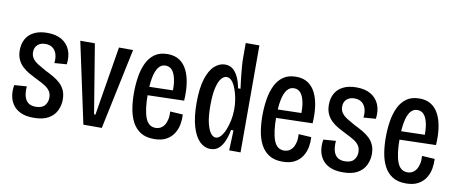

<svg xmlns="http://www.w3.org/2000/svg" viewBox="-63 -959 2935 1232"><g transform="rotate(10 1404.0 -342.5)"><path d="M195 12Q143 12 109.5 -4Q76 -20 58 -47Q40 -74 35.5 -107Q31 -140 37 -173L118 -179Q115 -143 121.5 -116.5Q128 -90 146 -75Q164 -60 196 -60Q237 -60 255 -81.5Q273 -103 273 -132Q273 -158 261 -175.5Q249 -193 226.5 -207Q204 -221 172 -236Q146 -249 121 -263Q96 -277 76 -296Q56 -315 44.5 -340.5Q33 -366 33 -400Q33 -442 50.5 -473.5Q68 -505 103 -522.5Q138 -540 189 -540Q245 -540 282 -518.5Q319 -497 336 -457.5Q353 -418 346 -363L266 -357Q270 -388 263 -413Q256 -438 237.5 -453Q219 -468 189 -468Q157 -468 138 -450.5Q119 -433 119 -403Q119 -379 131.5 -361.5Q144 -344 166.5 -330Q189 -316 218 -300Q247 -286 273 -271Q299 -256 318.5 -237.5Q338 -219 349 -194Q360 -169 360 -135Q360 -97 343.5 -63Q327 -29 291 -8.5Q255 12 195 12Z M518 0 405 -527H500L574 -77H583L657 -527H749L638 0Z M979 12Q926 12 891.5 -10Q857 -32 837.5 -69.5Q818 -107 810 -155Q802 -203 802 -256Q802 -311 810 -362Q818 -413 837 -453Q856 -493 889 -516.5Q922 -540 973 -540Q1019 -540 1050 -519.5Q1081 -499 1099.5 -462Q1118 -425 1125 -374.5Q1132 -324 1128 -264L867 -257V-312L1065 -317L1045 -294Q1048 -350 1040 -388Q1032 -426 1015.5 -445.5Q999 -465 972 -465Q944 -465 926 -441Q908 -417 899.5 -372Q891 -327 891 -262Q891 -165 910.5 -112.5Q930 -60 977 -60Q995 -60 1009.5 -68Q1024 -76 1034 -91Q1044 -106 1049 -128.5Q1054 -151 1052 -180L1135 -175Q1137 -145 1131.5 -112.5Q1126 -80 1108.5 -51.5Q1091 -23 1059.5 -5.5Q1028 12 979 12Z M1347 12Q1308 12 1277 -18Q1246 -48 1227.5 -110Q1209 -172 1209 -265Q1209 -360 1228 -420.5Q1247 -481 1279 -509.5Q1311 -538 1347 -538Q1378 -538 1399 -520.5Q1420 -503 1434 -472Q1448 -441 1455 -402H1471Q1466 -437 1462 -474Q1458 -511 1455.5 -543.5Q1453 -576 1453 -597V-697H1542V-270V0H1468L1473 -131H1457Q1450 -92 1436.5 -59.5Q1423 -27 1401.5 -7.5Q1380 12 1347 12ZM1368 -66Q1386 -66 1401.5 -84Q1417 -102 1428.5 -130.5Q1440 -159 1447 -193Q1454 -227 1454 -259V-274Q1454 -295 1450.5 -320Q1447 -345 1440 -370Q1433 -395 1423.5 -415.5Q1414 -436 1400.5 -448.5Q1387 -461 1371 -461Q1353 -461 1336.5 -441.5Q1320 -422 1309.5 -378.5Q1299 -335 1299 -263Q1299 -191 1309.5 -148Q1320 -105 1335.5 -85.5Q1351 -66 1368 -66Z M1816 12Q1763 12 1728.5 -10Q1694 -32 1674.5 -69.5Q1655 -107 1647 -155Q1639 -203 1639 -256Q1639 -311 1647 -362Q1655 -413 1674 -453Q1693 -493 1726 -516.5Q1759 -540 1810 -540Q1856 -540 1887 -519.5Q1918 -499 1936.5 -462Q1955 -425 1962 -374.5Q1969 -324 1965 -264L1704 -257V-312L1902 -317L1882 -294Q1885 -350 1877 -388Q1869 -426 1852.5 -445.5Q1836 -465 1809 -465Q1781 -465 1763 -441Q1745 -417 1736.5 -372Q1728 -327 1728 -262Q1728 -165 1747.5 -112.5Q1767 -60 1814 -60Q1832 -60 1846.5 -68Q1861 -76 1871 -91Q1881 -106 1886 -128.5Q1891 -151 1889 -180L1972 -175Q1974 -145 1968.5 -112.5Q1963 -80 1945.5 -51.5Q1928 -23 1896.5 -5.5Q1865 12 1816 12Z M2209 12Q2157 12 2123.5 -4Q2090 -20 2072 -47Q2054 -74 2049.5 -107Q2045 -140 2051 -173L2132 -179Q2129 -143 2135.5 -116.5Q2142 -90 2160 -75Q2178 -60 2210 -60Q2251 -60 2269 -81.5Q2287 -103 2287 -132Q2287 -158 2275 -175.5Q2263 -193 2240.5 -207Q2218 -221 2186 -236Q2160 -249 2135 -263Q2110 -277 2090 -296Q2070 -315 2058.5 -340.5Q2047 -366 2047 -400Q2047 -442 2064.5 -473.5Q2082 -505 2117 -522.5Q2152 -540 2203 -540Q2259 -540 2296 -518.5Q2333 -497 2350 -457.5Q2367 -418 2360 -363L2280 -357Q2284 -388 2277 -413Q2270 -438 2251.5 -453Q2233 -468 2203 -468Q2171 -468 2152 -450.5Q2133 -433 2133 -403Q2133 -379 2145.5 -361.5Q2158 -344 2180.5 -330Q2203 -316 2232 -300Q2261 -286 2287 -271Q2313 -256 2332.5 -237.5Q2352 -219 2363 -194Q2374 -169 2374 -135Q2374 -97 2357.5 -63Q2341 -29 2305 -8.5Q2269 12 2209 12Z M2620 12Q2567 12 2532.5 -10Q2498 -32 2478.5 -69.5Q2459 -107 2451 -155Q2443 -203 2443 -256Q2443 -311 2451 -362Q2459 -413 2478 -453Q2497 -493 2530 -516.5Q2563 -540 2614 -540Q2660 -540 2691 -519.5Q2722 -499 2740.5 -462Q2759 -425 2766 -374.5Q2773 -324 2769 -264L2508 -257V-312L2706 -317L2686 -294Q2689 -350 2681 -388Q2673 -426 2656.5 -445.5Q2640 -465 2613 -465Q2585 -465 2567 -441Q2549 -417 2540.5 -372Q2532 -327 2532 -262Q2532 -165 2551.5 -112.5Q2571 -60 2618 -60Q2636 -60 2650.5 -68Q2665 -76 2675 -91Q2685 -106 2690 -128.5Q2695 -151 2693 -180L2776 -175Q2778 -145 2772.5 -112.5Q2767 -80 2749.5 -51.5Q2732 -23 2700.5 -5.5Q2669 12 2620 12Z"/></g></svg>

Font: Bricolage Grotesque 24pt Condensed
Style: Regular
Weight: 400
Width: 3
Designer: Mathieu Triay
Foundry: Atelier Triay
Version: Version 1.001;gftools[0.9.33.dev8+g029e19f]